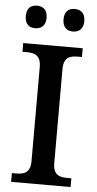

<svg xmlns="http://www.w3.org/2000/svg" viewBox="-61 -947 497 984"><g transform="rotate(5 188.0 -455.5)"><path d="M283 -795C312 -795 337 -811 337 -853C337 -896 312 -911 283 -911C254 -911 230 -896 230 -853C230 -811 254 -795 283 -795ZM89 -795C118 -795 143 -811 143 -853C143 -896 118 -911 89 -911C59 -911 36 -896 36 -853C36 -811 59 -795 89 -795ZM35 0H341V-45H320C280 -45 247 -54 247 -115V-599C247 -660 280 -669 320 -669H341V-714H35V-669H56C97 -669 130 -660 130 -599V-115C130 -54 97 -45 56 -45H35Z"/></g></svg>

Font: Noto Serif Tamil Medium
Style: Italic
Weight: 500
Italic angle: -12°
Designer: Indian Type Foundry, Tom Grace, and the Monotype Design Team
Foundry: Monotype Imaging Inc.
Version: Version 2.003